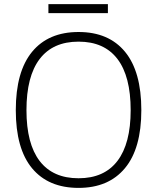

<svg xmlns="http://www.w3.org/2000/svg" viewBox="-20 -906 766 936"><path d="M216 -886H506V-842H216ZM363 10Q216 10 136.5 -85.5Q57 -181 57 -369Q57 -557 136.5 -653.5Q216 -750 363 -750Q510 -750 589.5 -653.5Q669 -557 669 -369Q669 -182 589 -86Q509 10 363 10ZM363 -37Q488 -37 552.5 -121.5Q617 -206 617 -369Q617 -534 552.5 -618.5Q488 -703 363 -703Q238 -703 173.5 -618.5Q109 -534 109 -369Q109 -205 173.5 -121Q238 -37 363 -37Z"/></svg>

Font: Encode Sans Normal
Style: ExtraLight
Weight: 200
Designer: Pablo Impallari, Andres Torresi
Foundry: Pablo Impallari, Andres Torresi
Version: Version 1.000; ttfautohint (v1.00) -l 8 -r 50 -G 200 -x 14 -